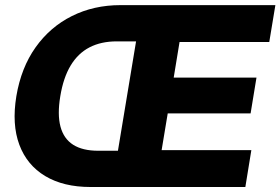

<svg xmlns="http://www.w3.org/2000/svg" viewBox="-20 -748 1122 768"><path d="M341.8 0Q233.9 0 160.9 -43.7Q87.9 -87.4 57.4 -168.9Q26.9 -250.5 45.4 -363.3Q64.5 -477.1 122.3 -558.6Q180.2 -640.1 267.6 -683.8Q355 -727.5 461.9 -727.5H641.6L617.7 -582.5H446.8Q384.3 -582.5 338.1 -558.6Q292 -534.7 262.7 -486.1Q233.4 -437.5 221.2 -363.3Q209 -290 221.9 -241.5Q234.9 -192.9 272.7 -168.9Q310.5 -145 373 -145H543L519 0ZM427.7 0 548.3 -727.5H1081.5L1057.1 -580.1H698.2L674.8 -437.5H1005.9L982.4 -294.4H650.9L626.5 -147.5H985.4L961.4 0Z"/></svg>

Font: Inter 28pt ExtraBold
Style: Italic
Weight: 800
Italic angle: -9.3988°
Designer: Rasmus Andersson
Foundry: rsms
Version: Version 4.001;git-66647c0bb